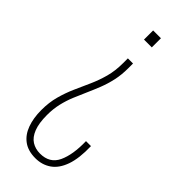

<svg xmlns="http://www.w3.org/2000/svg" viewBox="-240 -554 817 817"><g transform="rotate(45 168.0 -145.5)"><path d="M182 -355V-327Q182 -287 174.5 -253Q167 -219 155 -188.5Q143 -158 130 -129Q117 -100 105 -71Q93 -42 85.5 -10Q78 22 78 59Q78 108 90 138.5Q102 169 123.5 182.5Q145 196 173 196Q231 196 253.5 148Q276 100 274 20H304Q306 92 290 137Q274 182 243.5 203Q213 224 173 224Q129 224 101 203.5Q73 183 59.5 146Q46 109 46 61Q46 15 56.5 -23.5Q67 -62 82.5 -97Q98 -132 114 -167.5Q130 -203 140.5 -241.5Q151 -280 151 -326V-355ZM190 -515V-460H143V-515Z"/></g></svg>

Font: Hubot Sans Condensed ExtraLight
Style: Regular
Weight: 200
Width: 3
Designer: Deni Anggara
Foundry: GitHub, Inc., Subsidiary of Microsoft Corporation
Version: Version 2.000